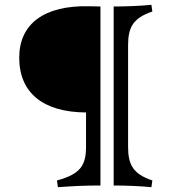

<svg xmlns="http://www.w3.org/2000/svg" viewBox="-20 -772 744 799"><path d="M398 0V-745L350 -746C164 -750 60 -673 60 -532C60 -386 159 -305 338 -304V-162C338 -86 317 -48 217 -21L221 7C290 2 330 0 398 0ZM453 -745V0C501 0 561 2 610 7L614 -21C534 -48 513 -86 513 -162V-583C513 -659 534 -697 614 -724L610 -752C561 -747 501 -745 453 -745Z"/></svg>

Font: Basteleur Moonlight
Style: Regular
Weight: 300
Designer: Keussel
Foundry: Keussel Studio
Version: Version 1.300;Glyphs 3.2 (3192)